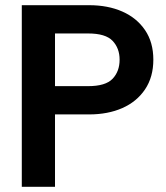

<svg xmlns="http://www.w3.org/2000/svg" viewBox="-20 -720 639 740"><path d="M64 0V-700H323Q396 -700 451.5 -675.5Q507 -651 539 -604Q571 -557 571 -490Q571 -423 539 -375.5Q507 -328 451.5 -303.5Q396 -279 323 -279H192V0ZM192 -388H320Q387 -388 414 -416.5Q441 -445 441 -490Q441 -534 414 -562.5Q387 -591 320 -591H192Z"/></svg>

Font: Rethink Sans
Style: Bold
Weight: 700
Designer: The Rethink Sans project authors (Hans Thiessen). DM Sans designed by Colophon Foundry.
Foundry: Rethink Communications LLC
Version: Version 1.001